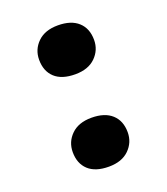

<svg xmlns="http://www.w3.org/2000/svg" viewBox="-109 -621 615 709"><g transform="rotate(-20 199.0 -266.5)"><path d="M199 11Q146 11 118.5 -14.5Q91 -40 91 -85Q91 -125 119.5 -153Q148 -181 199 -181Q251 -181 279 -155.5Q307 -130 307 -85Q307 -45 278.5 -17Q250 11 199 11ZM199 -352Q146 -352 118.5 -377.5Q91 -403 91 -448Q91 -488 119.5 -516Q148 -544 199 -544Q251 -544 279 -518.5Q307 -493 307 -448Q307 -408 278.5 -380Q250 -352 199 -352Z"/></g></svg>

Font: Lexend Exa ExtraBold
Style: Regular
Weight: 800
Designer: Bonnie Shaver-Troup, Thomas Jockin
Foundry: Lexend
Version: Version 1.007